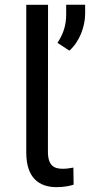

<svg xmlns="http://www.w3.org/2000/svg" viewBox="-20 -770 373 796"><path d="M88.9 -750V-137.7C88.9 -31.7 142.6 5.9 214.8 5.9C243.7 5.9 269 1 285.2 -4.4L284.2 -75.2C273.9 -73.2 256.3 -70.3 240.2 -70.3C206.1 -70.3 178.7 -81.5 178.7 -140.6L179.2 -750ZM333 -750.5H254.4V-710.9C254.4 -663.6 242.2 -629.4 218.3 -592.3L267.6 -560.1C309.6 -596.7 333 -660.2 333 -712.9Z"/></svg>

Font: Bert Sans
Style: Regular
Weight: 400
Designer: Christian Robertson (Google), Cristiano Sobral
Foundry: Google, Cristiano Sobral
Version: Version 3.101